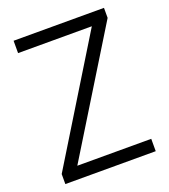

<svg xmlns="http://www.w3.org/2000/svg" viewBox="-144 -904 889 1008"><g transform="rotate(-20 300.0 -400.0)"><path d="M47 0V-56L461 -731H49V-800H554V-744L139 -69H552V0Z"/></g></svg>

Font: Victor Mono Thin
Style: Regular
Weight: 400
Monospace: yes
Version: Version 1.561;gftools[0.9.30]